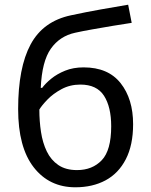

<svg xmlns="http://www.w3.org/2000/svg" viewBox="-20 -785 639 815"><path d="M57 -322Q57 -498 110 -596.5Q163 -695 281 -720Q346 -734 408 -745Q470 -756 524 -765L539 -688Q504 -683 460 -675.5Q416 -668 373 -660.5Q330 -653 299 -646Q234 -632 196 -578.5Q158 -525 153 -412H159Q173 -431 197.5 -451Q222 -471 256.5 -485Q291 -499 335 -499Q439 -499 492 -432Q545 -365 545 -258Q545 -169 514 -109Q483 -49 428 -19.5Q373 10 300 10Q189 10 123 -75Q57 -160 57 -322ZM307 -63Q372 -63 412 -105Q452 -147 452 -249Q452 -331 421.5 -378.5Q391 -426 321 -426Q277 -426 241 -406.5Q205 -387 181 -362Q157 -337 147 -320Q147 -271 154 -225Q161 -179 178.5 -142.5Q196 -106 227.5 -84.5Q259 -63 307 -63Z"/></svg>

Font: TSCustom
Style: Regular
Weight: 400
Designer: Monotype Design Team
Foundry: Monotype Imaging Inc.
Version: Version 2.004; ttfautohint (v1.8.3) -l 8 -r 50 -G 200 -x 14 